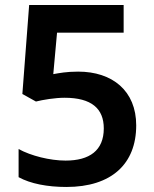

<svg xmlns="http://www.w3.org/2000/svg" viewBox="-20 -734 612 764"><path d="M291 -449C244 -449 215 -443 192 -439L207 -604H472V-714H96L69 -360L123 -330C151 -337 199 -345 237 -345C344 -345 393 -302 393 -223C393 -135 336 -95 241 -95C179 -95 103 -114 54 -141V-29C101 -3 169 10 244 10C424 10 522 -82 522 -235C522 -373 427 -449 291 -449Z"/></svg>

Font: Noto Sans Arabic SemBd
Style: Regular
Weight: 600
Designer: Monotype Design Team, Nadine Chahine, Nizar Qandah and Khaled Hosny
Foundry: Monotype Imaging Inc.
Version: Version 2.012